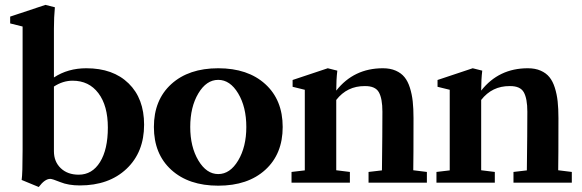

<svg xmlns="http://www.w3.org/2000/svg" viewBox="-20 -746 2377 784"><path d="M138.2 17.6 68.4 -11.2Q72.3 -35.6 72.3 -134.8V-637.7L21.5 -650.4V-678.2L165.5 -726.1L204.1 -716.3Q200.2 -676.3 200.2 -629.4V-429.7Q257.3 -467.3 332.5 -467.3Q441.9 -467.3 505.1 -405.5Q568.4 -343.8 568.4 -236.8Q568.4 -124.5 496.6 -56.6Q424.8 11.2 306.2 11.2Q259.3 11.2 226.1 -2.4Q193.8 -15.6 185.1 -15.6Q163.1 -15.6 138.2 17.6ZM200.2 -128.4Q200.2 -85.9 228 -59.3Q255.9 -32.7 301.3 -32.7Q356.4 -32.7 388.4 -84.2Q420.4 -135.7 420.4 -225.1Q420.4 -314.5 381.8 -365.5Q343.3 -416.5 276.4 -416.5Q236.8 -416.5 200.2 -392.6Z M871.1 12.2Q750.5 12.2 679.4 -52.5Q608.4 -117.2 608.4 -227.5Q608.4 -337.9 679.4 -402.6Q750.5 -467.3 871.1 -467.3Q992.2 -467.3 1063.2 -402.6Q1134.3 -337.9 1134.3 -227.5Q1134.3 -117.2 1063.2 -52.5Q992.2 12.2 871.1 12.2ZM871.1 -35.2Q919.4 -35.2 952.6 -90.8Q985.8 -146.5 985.8 -227.5Q985.8 -309.1 952.6 -364.5Q919.4 -419.9 871.1 -419.9Q822.8 -419.9 789.8 -364.5Q756.8 -309.1 756.8 -227.5Q756.8 -146.5 790 -90.8Q823.2 -35.2 871.1 -35.2Z M1170.4 0V-43.9L1224.6 -50.3V-379.4L1174.8 -391.6V-419.4L1318.4 -467.3L1357.4 -457.5Q1353 -420.9 1353 -376Q1424.8 -467.3 1543.5 -467.3Q1573.7 -467.3 1595.9 -457.5Q1618.2 -447.8 1631.8 -430.9Q1645.5 -414.1 1653.8 -387.7Q1662.1 -361.3 1665.3 -332Q1668.5 -302.7 1668.5 -263.7Q1668.5 -97.2 1667.5 -50.8L1723.1 -43.9V0H1484.9V-43.9L1539.6 -50.3Q1541.5 -206.5 1541.5 -290Q1541.5 -343.3 1527.1 -369.1Q1512.7 -395 1469.7 -394.5Q1397.5 -395 1353 -337.9V-50.8L1408.7 -43.9V0Z M1762.2 0V-43.9L1816.4 -50.3V-379.4L1766.6 -391.6V-419.4L1910.2 -467.3L1949.2 -457.5Q1944.8 -420.9 1944.8 -376Q2016.6 -467.3 2135.3 -467.3Q2165.5 -467.3 2187.7 -457.5Q2210 -447.8 2223.6 -430.9Q2237.3 -414.1 2245.6 -387.7Q2253.9 -361.3 2257.1 -332Q2260.3 -302.7 2260.3 -263.7Q2260.3 -97.2 2259.3 -50.8L2314.9 -43.9V0H2076.7V-43.9L2131.3 -50.3Q2133.3 -206.5 2133.3 -290Q2133.3 -343.3 2118.9 -369.1Q2104.5 -395 2061.5 -394.5Q1989.3 -395 1944.8 -337.9V-50.8L2000.5 -43.9V0Z"/></svg>

Font: Elstob 6pt
Style: Bold
Weight: 700
Designer: Peter S. Baker
Version: Version 1.015